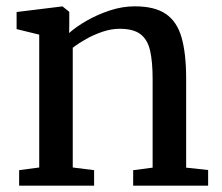

<svg xmlns="http://www.w3.org/2000/svg" viewBox="-20 -587 701 607"><path d="M104 -57.5V-477.5L32.5 -495V-549L175 -566.5H178L199 -549.5V-507.5L198.5 -482.5Q220 -502 254 -521.5Q288 -541 327.5 -554Q367 -567 406 -567Q469 -567 504.2 -543Q539.5 -519 554 -468.5Q568.5 -418 568.5 -338.5V-57L638 -49.5V0H401V-49L462.5 -57V-337.5Q462.5 -392 454.5 -427Q446.5 -462 424 -479Q401.5 -496 358.5 -496Q332 -496 304.5 -486.8Q277 -477.5 252.5 -463.8Q228 -450 210 -436V-57.5L277.5 -49V0H40.5V-49Z"/></svg>

Font: Merriweather 20pt
Style: Regular
Weight: 400
Version: Version 2.100